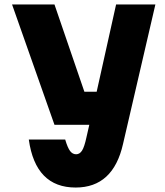

<svg xmlns="http://www.w3.org/2000/svg" viewBox="-20 -820 740 860"><path d="M224 -800 358 -409H413L500 -800H676L531 -175Q487 20 319 20Q139 20 109 -195H272Q283 -158 294 -143.5Q305 -129 321 -129Q337 -129 347.5 -145.5Q358 -162 367 -204L380 -261H224L34 -800Z"/></svg>

Font: Martian Mono ExtraBold
Style: Regular
Weight: 800
Monospace: yes
Designer: Roman Shamin
Foundry: Evil Martians
Version: Version 1.000; ttfautohint (v1.8.4.7-5d5b)